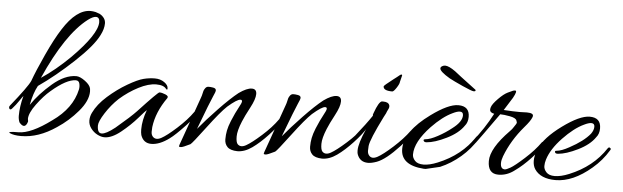

<svg xmlns="http://www.w3.org/2000/svg" viewBox="-43 -735 2997 923"><g transform="rotate(5 1455.0 -274.0)"><path d="M320 -270Q338 -270 363 -251.5Q388 -233 391 -215Q392 -208 392 -202Q392 -157 348 -105.5Q304 -54 249 -18Q164 40 80 40Q46 40 26 31Q10 23 66 23Q127 23 224 -49Q318 -115 338 -207Q341 -221 337.5 -235.5Q334 -250 320 -250Q275 -250 202 -187Q171 -161 138.5 -117Q106 -73 106 -45Q106 -41 107.5 -36.5Q109 -32 104 -22Q91 4 67 -25Q61 -40 61 -56Q61 -102 75 -153Q71 -149 57.5 -128.5Q44 -108 26 -88Q17 -78 12 -88Q11 -90 11 -93.5Q11 -97 15 -102Q93 -199 106 -228Q124 -278 161 -358.5Q198 -439 229 -487Q293 -588 361 -588Q373 -588 386 -585L406 -578Q435 -561 435 -534.5Q435 -508 419 -477Q393 -424 307 -343.5Q221 -263 140 -207Q120 -171 109 -113Q146 -168 205.5 -219Q265 -270 320 -270ZM288 -360Q407 -480 407 -538Q407 -562 389 -562Q375 -562 351 -544Q248 -465 151 -247Q219 -292 288 -360Z M480 11Q464 11 445.5 1.5Q427 -8 414 -25.5Q401 -43 401 -63Q401 -83 410 -101Q430 -143 474.5 -182.5Q519 -222 567 -250Q615 -278 643 -285Q671 -292 697.5 -292Q724 -292 743 -278.5Q762 -265 762 -250Q762 -245 761 -244Q760 -243 756 -245Q744 -264 706.5 -264Q669 -264 621.5 -239.5Q574 -215 532 -178Q497 -145 470.5 -103.5Q444 -62 444 -43Q444 -6 465 -6Q486 -6 529 -40Q600 -100 626 -128Q718 -227 725 -227Q737 -227 754 -220Q771 -213 765 -203Q714 -131 705 -58Q704 -49 704 -35Q704 -21 712 -12Q727 4 753 -10Q779 -24 825.5 -66Q872 -108 900 -148Q904 -153 909 -150.5Q914 -148 914 -146Q914 -131 866.5 -80.5Q819 -30 794 -12Q747 23 707 23Q669 23 656 -15Q653 -27 653 -42Q653 -87 672 -137Q668 -135 635 -97Q602 -59 558.5 -24Q515 11 480 11Z M1166 -284Q1189 -284 1189 -259.5Q1189 -235 1166 -192Q1143 -149 1132 -122Q1113 -76 1113 -48.5Q1113 -21 1121 -12Q1136 4 1162 -10.5Q1188 -25 1234.5 -66.5Q1281 -108 1309 -148Q1313 -153 1318.5 -150.5Q1324 -148 1324 -145.5Q1324 -143 1322 -140Q1307 -113 1268 -71Q1229 -29 1193 -3.5Q1157 22 1122 22Q1088 21 1074 6.5Q1060 -8 1060 -30Q1060 -52 1064 -72.5Q1068 -93 1079 -120Q1097 -163 1110.5 -187Q1124 -211 1124 -218.5Q1124 -226 1116 -226Q1100 -226 1055 -187Q1024 -158 963.5 -77.5Q903 3 895 8Q859 26 850 26Q841 26 841 23Q841 20 843 14.5Q845 9 862.5 -40Q880 -89 900.5 -147.5Q921 -206 925.5 -218Q930 -230 931.5 -238.5Q933 -247 935 -253Q937 -259 942.5 -266.5Q948 -274 957 -274.5Q966 -275 980 -272.5Q994 -270 994 -260Q994 -253 983 -229.5Q972 -206 920 -68Q956 -112 1011 -169.5Q1066 -227 1104 -257Q1142 -284 1166 -284Z M1575 -284Q1598 -284 1598 -259.5Q1598 -235 1575 -192Q1552 -149 1541 -122Q1522 -76 1522 -48.5Q1522 -21 1530 -12Q1545 4 1571 -10.5Q1597 -25 1643.5 -66.5Q1690 -108 1718 -148Q1722 -153 1727.5 -150.5Q1733 -148 1733 -145.5Q1733 -143 1731 -140Q1716 -113 1677 -71Q1638 -29 1602 -3.5Q1566 22 1531 22Q1497 21 1483 6.5Q1469 -8 1469 -30Q1469 -52 1473 -72.5Q1477 -93 1488 -120Q1506 -163 1519.5 -187Q1533 -211 1533 -218.5Q1533 -226 1525 -226Q1509 -226 1464 -187Q1433 -158 1372.5 -77.5Q1312 3 1304 8Q1268 26 1259 26Q1250 26 1250 23Q1250 20 1252 14.5Q1254 9 1271.5 -40Q1289 -89 1309.5 -147.5Q1330 -206 1334.5 -218Q1339 -230 1340.5 -238.5Q1342 -247 1344 -253Q1346 -259 1351.5 -266.5Q1357 -274 1366 -274.5Q1375 -275 1389 -272.5Q1403 -270 1403 -260Q1403 -253 1392 -229.5Q1381 -206 1329 -68Q1365 -112 1420 -169.5Q1475 -227 1513 -257Q1551 -284 1575 -284Z M1801 -277Q1826 -277 1831 -261Q1833 -252 1828.5 -243.5Q1824 -235 1822 -230Q1820 -225 1819 -222Q1814 -212 1809 -203Q1752 -89 1749 -58Q1748 -49 1748 -35Q1748 -21 1756 -12Q1770 4 1796 -10Q1822 -24 1868.5 -66Q1915 -108 1944 -148Q1948 -153 1953 -150.5Q1958 -148 1958 -145.5Q1958 -143 1956 -140Q1941 -113 1902 -71Q1838 -2 1795 14Q1770 23 1753 23Q1713 23 1700 -15Q1698 -22 1698 -32Q1698 -67 1730 -138Q1725 -127 1691 -88Q1682 -78 1677 -88Q1676 -90 1676 -93.5Q1676 -97 1680 -102Q1729 -163 1757 -205Q1755 -210 1759 -218Q1779 -274 1794 -277Q1797 -277 1801 -277ZM1880 -410 1872 -378Q1872 -369 1859 -349Q1846 -329 1839 -329Q1796 -329 1796 -350Q1796 -354 1839 -387L1856 -400Q1872 -414 1876 -414Q1880 -414 1880 -410Z M2216 -239Q2216 -212 2201 -195Q2176 -158 2120 -130.5Q2064 -103 2025 -100Q2014 -99 2010.5 -106Q2007 -113 2018 -114Q2041 -116 2077 -135.5Q2113 -155 2143 -179Q2188 -213 2188 -244Q2188 -261 2172 -261Q2159 -261 2137 -250Q2090 -228 2038 -174Q1965 -97 1965 -36Q1965 -20 1978 -6Q1991 8 2019.5 8Q2048 8 2087 -8Q2200 -54 2261 -147Q2267 -155 2272 -150Q2276 -148 2276 -145Q2276 -142 2273 -138Q2243 -88 2197.5 -49Q2152 -10 2100 12L2032 28Q2027 28 2022 28Q1911 20 1911 -58Q1911 -143 2032 -231Q2114 -291 2162 -291Q2216 -291 2216 -239ZM2109 -416Q2060 -445 2060 -460Q2060 -469 2075 -474Q2078 -475 2082 -475Q2100 -475 2132 -452Q2145 -441 2233 -375Q2238 -373 2238 -368.5Q2238 -364 2229 -364Q2220 -364 2174.5 -384.5Q2129 -405 2109 -416Z M2382 25Q2331 25 2331 -36.5Q2331 -98 2419 -188Q2426 -195 2429 -199L2436 -209Q2450 -228 2449 -233L2446 -242Q2442 -254 2413 -259.5Q2384 -265 2366 -265Q2276 -138 2262 -120Q2248 -102 2243 -105Q2238 -108 2238 -112Q2238 -116 2244 -124Q2298 -190 2337 -265Q2325 -267 2319 -273.5Q2313 -280 2318 -295.5Q2323 -311 2348.5 -337Q2374 -363 2393 -372Q2412 -381 2417 -383Q2422 -385 2428 -385Q2440 -385 2420 -349L2381 -287Q2426 -284 2458 -284L2493 -285Q2510 -285 2518 -280.5Q2526 -276 2522 -265Q2515 -246 2487 -214Q2427 -144 2397 -65Q2390 -46 2390 -32Q2390 -3 2411 -3Q2418 -3 2437.5 -14Q2457 -25 2503 -66.5Q2549 -108 2577 -148Q2581 -153 2586.5 -150.5Q2592 -148 2592 -145.5Q2592 -143 2590 -140Q2575 -113 2536 -71Q2497 -29 2460 -3Q2424 25 2382 25Z M2796 -291Q2850 -291 2850 -239Q2850 -212 2835 -195Q2810 -158 2754 -130.5Q2698 -103 2659 -100Q2645 -99 2644 -108Q2643 -112 2646.5 -113Q2650 -114 2652 -114Q2675 -116 2711 -136Q2778 -172 2809 -210Q2822 -228 2822 -244.5Q2822 -261 2806 -261Q2793 -261 2771 -250Q2724 -228 2672 -173.5Q2620 -119 2604 -67Q2599 -51 2599 -35.5Q2599 -20 2612 -6Q2625 8 2652 8Q2682 8 2721 -8Q2834 -54 2895 -147Q2901 -155 2906 -150Q2910 -148 2910 -145Q2910 -142 2907 -138Q2877 -88 2831 -49Q2742 27 2658 27Q2586 27 2557 -16Q2546 -33 2546 -57Q2546 -81 2559 -114Q2584 -171 2666 -231Q2748 -291 2796 -291Z"/></g></svg>

Font: Allura
Style: Regular
Weight: 400
Designer: Robert E. Leuschke
Foundry: Robert E. Leuschke
Version: Version 1.004